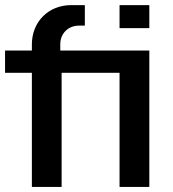

<svg xmlns="http://www.w3.org/2000/svg" viewBox="-20 -739 683 759"><path d="M223.6 0V-451.2H452.6V0H570.3V-539.1H218.3V-564.5C218.3 -606.4 249.5 -637.7 292 -637.7H315.4V-718.8H261.7C171.4 -718.8 106 -652.8 106 -563.5V-539.1H0V-451.2H106V0ZM570.3 -627.9V-718.8H452.6V-627.9Z"/></svg>

Font: Winston Medium
Style: Regular
Weight: 500
Designer: Vernon Adams, Kim Jin-seong, David Berlow, Cristiano Sobral
Foundry: The Winston Project Authors
Version: Version 3.004